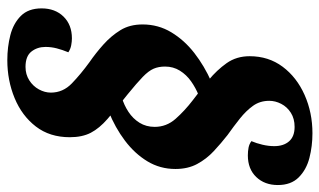

<svg xmlns="http://www.w3.org/2000/svg" viewBox="-202 -520 895 538"><g transform="rotate(-90 246.0 -250.5)"><path d="M142 177Q106 177 73 168.5Q40 160 18.5 138.5Q-3 117 -3 80Q-3 43 19.5 19.5Q42 -4 80 -4Q92 -4 102 -2Q112 0 120 6Q114 20 110 37Q106 54 106 70Q106 96 119.5 111.5Q133 127 160 127Q183 127 199.5 116.5Q216 106 224.5 89.5Q233 73 233 56Q233 30 219 10.5Q205 -9 183 -26.5Q161 -44 137 -61Q114 -79 92 -99.5Q70 -120 56 -146Q42 -172 42 -207Q42 -250 63.5 -285.5Q85 -321 121.5 -348.5Q158 -376 203 -394L242 -357Q221 -351 202 -338.5Q183 -326 171.5 -307.5Q160 -289 160 -265Q160 -232 182.5 -206.5Q205 -181 235 -158Q263 -137 291 -114Q319 -91 338.5 -63.5Q358 -36 358 1Q358 54 328.5 93.5Q299 133 249.5 155Q200 177 142 177ZM286 -106 249 -142Q269 -150 287.5 -163Q306 -176 317.5 -194.5Q329 -213 329 -236Q329 -254 323 -268Q317 -282 300 -298.5Q283 -315 251 -341Q209 -374 182.5 -397Q156 -420 143.5 -444Q131 -468 131 -503Q131 -559 161 -598Q191 -637 240.5 -657.5Q290 -678 347 -678Q384 -678 417 -669.5Q450 -661 471 -640Q492 -619 492 -582Q492 -544 469 -520.5Q446 -497 408 -497Q399 -497 388.5 -499Q378 -501 369 -507Q376 -524 380 -539.5Q384 -555 384 -571Q384 -594 371 -610.5Q358 -627 328 -627Q307 -627 290.5 -616.5Q274 -606 265 -589.5Q256 -573 256 -556Q256 -522 282 -497Q308 -472 341 -448Q367 -430 391 -408.5Q415 -387 431 -361Q447 -335 447 -299Q447 -255 425 -218.5Q403 -182 367 -154Q331 -126 286 -106Z"/></g></svg>

Font: Sansita Swashed Light SemiBold
Style: Regular
Weight: 600
Version: Version 1.003